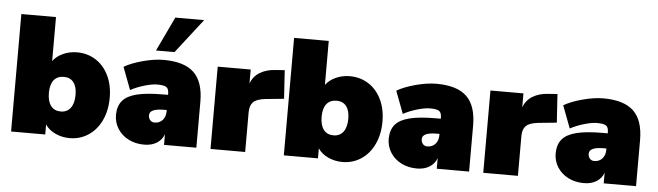

<svg xmlns="http://www.w3.org/2000/svg" viewBox="-48 -951 3932 1148"><g transform="rotate(5 1918.0 -377.5)"><path d="M614 -252Q614 -176 586 -116.5Q558 -57 508 -24Q458 9 396 9Q350 9 310 -9.5Q270 -28 249 -60V0H44V-705H252V-441Q274 -471 313 -488.5Q352 -506 396 -506Q459 -506 508.5 -474.5Q558 -443 586 -385.5Q614 -328 614 -252ZM409 -252Q409 -301 388.5 -327Q368 -353 330 -353Q291 -353 270 -326.5Q249 -300 249 -250Q249 -199 270 -172Q291 -145 329 -145Q367 -145 388 -173Q409 -201 409 -252Z M1156 -276V0H962V-64Q950 -30 919 -10.5Q888 9 843 9Q791 9 749.5 -12Q708 -33 684 -70.5Q660 -108 660 -155Q661 -208 688 -239.5Q715 -271 774 -285.5Q833 -300 932 -300H960V-306Q960 -336 945.5 -346Q931 -356 891 -356Q860 -356 814 -342.5Q768 -329 731 -309L680 -444Q725 -470 793 -488Q861 -506 916 -506Q1040 -506 1098 -450.5Q1156 -395 1156 -276ZM960 -202V-209H944Q857 -209 857 -169Q857 -151 867 -139.5Q877 -128 894 -128Q923 -128 941.5 -148Q960 -168 960 -202ZM865 -558 963 -764H1136L976 -558Z M1653 -337 1542 -326Q1489 -320 1469 -299.5Q1449 -279 1449 -238V0H1241V-494H1439V-410Q1455 -454 1494 -477.5Q1533 -501 1587 -504L1642 -508Z M2251 -252Q2251 -176 2223 -116.5Q2195 -57 2145 -24Q2095 9 2033 9Q1987 9 1947 -9.5Q1907 -28 1886 -60V0H1681V-705H1889V-441Q1911 -471 1950 -488.5Q1989 -506 2033 -506Q2096 -506 2145.5 -474.5Q2195 -443 2223 -385.5Q2251 -328 2251 -252ZM2046 -252Q2046 -301 2025.5 -327Q2005 -353 1967 -353Q1928 -353 1907 -326.5Q1886 -300 1886 -250Q1886 -199 1907 -172Q1928 -145 1966 -145Q2004 -145 2025 -173Q2046 -201 2046 -252Z M2793 -276V0H2599V-64Q2587 -30 2556 -10.5Q2525 9 2480 9Q2428 9 2386.5 -12Q2345 -33 2321 -70.5Q2297 -108 2297 -155Q2298 -208 2325 -239.5Q2352 -271 2411 -285.5Q2470 -300 2569 -300H2597V-306Q2597 -336 2582.5 -346Q2568 -356 2528 -356Q2497 -356 2451 -342.5Q2405 -329 2368 -309L2317 -444Q2362 -470 2430 -488Q2498 -506 2553 -506Q2677 -506 2735 -450.5Q2793 -395 2793 -276ZM2597 -202V-209H2581Q2494 -209 2494 -169Q2494 -151 2504 -139.5Q2514 -128 2531 -128Q2560 -128 2578.5 -148Q2597 -168 2597 -202Z M3290 -337 3179 -326Q3126 -320 3106 -299.5Q3086 -279 3086 -238V0H2878V-494H3076V-410Q3092 -454 3131 -477.5Q3170 -501 3224 -504L3279 -508Z M3795 -276V0H3601V-64Q3589 -30 3558 -10.5Q3527 9 3482 9Q3430 9 3388.5 -12Q3347 -33 3323 -70.5Q3299 -108 3299 -155Q3300 -208 3327 -239.5Q3354 -271 3413 -285.5Q3472 -300 3571 -300H3599V-306Q3599 -336 3584.5 -346Q3570 -356 3530 -356Q3499 -356 3453 -342.5Q3407 -329 3370 -309L3319 -444Q3364 -470 3432 -488Q3500 -506 3555 -506Q3679 -506 3737 -450.5Q3795 -395 3795 -276ZM3599 -202V-209H3583Q3496 -209 3496 -169Q3496 -151 3506 -139.5Q3516 -128 3533 -128Q3562 -128 3580.5 -148Q3599 -168 3599 -202Z"/></g></svg>

Font: Nunito Sans Heavy
Style: Regular
Weight: 400
Designer: Vernon Adams
Foundry: Vernon Adams
Version: Version 2.500